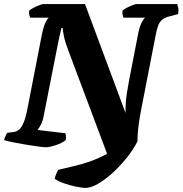

<svg xmlns="http://www.w3.org/2000/svg" viewBox="-31 -724 898 944"><path d="M389 200Q373 200 342 193.5Q311 187 281.5 176.5Q252 166 238 155Q240 144 245.5 131Q251 118 255 111Q302 100 339.5 91Q377 82 413.5 69Q450 56 493 34L494 28L306 -473Q290 -514 283.5 -544.5Q277 -575 278 -586H271Q270 -579 266 -564.5Q262 -550 255 -515L184 -155Q179 -127 169.5 -110Q160 -93 154 -85L290 -69Q292 -64 293 -55Q294 -46 292 -35Q273 -20 242.5 -10Q212 0 195 0Q185 0 158.5 -3.5Q132 -7 98.5 -12.5Q65 -18 35 -24Q5 -30 -11 -35Q-8 -46 -3.5 -56.5Q1 -67 5 -71L36 -75Q51 -77 63 -87Q75 -97 85.5 -122Q96 -147 105 -195L176 -560Q183 -593 192.5 -613Q202 -633 209 -637H118Q115 -642 113 -651Q111 -660 112 -671Q119 -678 133.5 -685.5Q148 -693 162.5 -698.5Q177 -704 182 -704H387L586 -169Q586 -197 587.5 -218.5Q589 -240 592.5 -264.5Q596 -289 603 -325L648 -557Q655 -593 665.5 -613Q676 -633 683 -637H576Q574 -643 572 -650.5Q570 -658 571 -671Q578 -678 592 -685.5Q606 -693 620.5 -698.5Q635 -704 640 -704H840Q842 -699 845 -687Q848 -675 845 -655L804 -644Q780 -638 767 -627.5Q754 -617 747 -599Q740 -581 734 -549L665 -195Q656 -149 652 -119.5Q648 -90 646.5 -69.5Q645 -49 645 -29Q623 14 590 54.5Q557 95 520.5 128Q484 161 449.5 180.5Q415 200 389 200Z"/></svg>

Font: Texturina Black
Style: Italic
Weight: 900
Italic angle: -11°
Designer: Guillermo Torres Carreño
Foundry: Omnibus-Type
Version: Version 1.002; ttfautohint (v1.8.3)